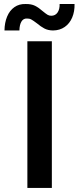

<svg xmlns="http://www.w3.org/2000/svg" viewBox="-20 -922 388 942"><path d="M114.3 -719.7H234.4V0H114.3ZM105.5 -902.3Q133.3 -902.8 151.9 -893.6Q170.4 -884.3 189.5 -867.2Q205.1 -854.5 213.1 -849.6Q221.2 -844.7 231.4 -844.7Q251.5 -844.7 262.5 -860.8Q273.4 -877 272.5 -902.3H345.7Q346.7 -865.7 334.2 -836.2Q321.8 -806.6 297.6 -789.8Q273.4 -772.9 240.2 -772.5Q215.3 -772.9 197.8 -782.2Q180.2 -791.5 161.1 -807.6Q143.6 -820.8 134 -826.2Q124.5 -831.5 112.3 -831.1Q94.7 -832 85.2 -816.2Q75.7 -800.3 75.2 -772.5H2Q2.4 -810.5 14.9 -840.6Q27.3 -870.6 50.8 -887Q74.2 -903.3 105.5 -902.3Z"/></svg>

Font: Reddit Sans Chocolate SemiBold
Style: Regular
Weight: 600
Designer: Stephen Hutchings
Foundry: Reddit
Version: Version 1.011